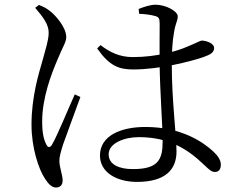

<svg xmlns="http://www.w3.org/2000/svg" viewBox="-20 -773 1040 829"><path d="M571.6 12.4C694.8 12.4 742.1 -41.8 742.1 -118.3C742.1 -187.9 721.7 -339.4 721.7 -493.2C721.7 -548.1 724.6 -597.6 731.2 -632C738 -675.9 747.4 -681.9 747.4 -702.4C747.4 -725.5 694.4 -752.7 651.5 -752.7C629.6 -752.7 599.5 -742.8 578.6 -734.3L580.8 -713.4C607.8 -712.3 632.4 -708.9 650.7 -703.6C664.9 -699.6 669.4 -693.8 669.4 -670.9C669.4 -636.8 668.4 -544.1 669.2 -494.4C670.8 -378.4 682.3 -224.5 682.3 -163.9C682.3 -83.4 663.2 -42.9 553.6 -42.9C494.4 -42.9 449.1 -62.2 449.1 -107.1C449.1 -154.7 517 -180.9 578.7 -180.9C711.4 -180.9 790.7 -128.7 862.4 -60.2C881.3 -42.2 892.8 -30.5 907.9 -30.5C924.9 -30.5 933.5 -42.4 933.5 -62.1C933.5 -80.8 921.7 -99.8 901.9 -118.1C857.2 -159.6 763.8 -224.8 607.6 -224.8C499.7 -224.8 411.6 -186.1 411.6 -101.4C411.6 -29 483 12.4 571.6 12.4ZM221.6 36.7C240.3 36.7 250.5 25.2 250.5 6.2C250.5 -18.3 236.4 -49.4 236.4 -79.7C236.4 -96.2 242.5 -117.2 252.1 -148.6C265 -185.4 308.1 -301.6 327.1 -354.2L302.9 -365.6C279.6 -314.8 225.1 -181.4 204 -147.6C195.6 -134 186.9 -135.8 180.7 -147.8C169.6 -168.3 162.1 -196.2 162.1 -248.6C162.1 -352.9 203.1 -456.1 227.1 -512.9C251.5 -572.6 266.1 -591.1 266.1 -612.6C266.1 -655.4 219.6 -706.1 199.4 -722.4C180.8 -737.8 170.6 -742.3 148.2 -751.7L131.8 -739.3C167 -698.5 191 -666.3 190.2 -630.3C189.4 -597.5 177.3 -562.4 164.3 -514.2C146.9 -454.2 116 -354.4 116 -234.7C116 -134.1 147.4 -41.2 174.4 -1.2C188.5 20.9 203.9 36.7 221.6 36.7ZM555.7 -473.1C668.6 -473.1 804.7 -507.9 858.4 -526.5C890.8 -538.2 904.3 -546.8 904.3 -566.1C904.3 -585.7 872.5 -597 852.2 -597.8C843.3 -597.8 829.8 -587.8 787.8 -571.3C748.9 -553.9 659.1 -526.5 553.6 -526.5C496.7 -526.5 454.1 -547.4 414.1 -578.2L399.4 -563.9C453.5 -487 494.5 -473.1 555.7 -473.1Z"/></svg>

Font: Source Han Serif TW VF
Style: Regular
Weight: 250
Designer: Ryoko NISHIZUKA 西塚涼子 (kana & ideographs); Frank Grießhammer (Latin, Greek & Cyrillic); Wenlong ZHANG 张文龙 (bopomofo); San
Foundry: Adobe
Version: Version 2.002;hotconv 1.1.0;makeotfexe 2.6.0